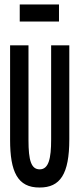

<svg xmlns="http://www.w3.org/2000/svg" viewBox="-20 -825 353 856"><path d="M68 -729H243V-805H68ZM157 11C248 11 289 -48 289 -204V-623H208V-203C208 -118 197 -70 157 -70C119 -70 107 -110 107 -200V-623H25V-201C25 -60 58 12 157 11Z"/></svg>

Font: Inconsolata ExtraCondensed
Style: Bold
Weight: 700
Width: 2
Monospace: yes
Designer: Raph Levien, Cyreal, Brenton Simpson
Foundry: Raph Levien, Cyreal, Google
Version: Version 3.100